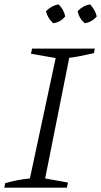

<svg xmlns="http://www.w3.org/2000/svg" viewBox="-27 -873 470 893"><path d="M-7 0 -3 -21Q56 -38 112 -43L232 -603L117 -623L122 -647H414L410 -626Q337 -609 295 -604L183 -43L289 -24L284 0ZM245 -853Q271 -828 276 -796Q253 -769 220 -765Q193 -791 187 -821Q213 -847 245 -853ZM392 -853Q404 -840 412 -825.5Q420 -811 423 -796Q398 -769 367 -765Q341 -787 334 -821Q359 -847 392 -853Z"/></svg>

Font: Piazzolla SC Light
Style: Italic
Weight: 300
Italic angle: -11.3°
Designer: Juan Pablo del Peral
Foundry: Huerta Tipografica
Version: Version 1.330